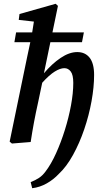

<svg xmlns="http://www.w3.org/2000/svg" viewBox="-20 -750 538 1014"><path d="M43 8 31 -2 124 -452Q128 -471 132 -489.5Q136 -508 140 -527H56L65 -579H150Q152 -593 154.5 -607.5Q157 -622 159 -636L79 -645L83 -676L274 -730L286 -719L257 -579H423L413 -527H246L212 -363Q254 -413 300 -444Q346 -475 388 -475Q430 -475 453.5 -445Q477 -415 477 -354Q477 -291 463.5 -216Q450 -141 425 -67.5Q400 6 365.5 68.5Q331 131 290 169Q263 198 227 218.5Q191 239 150 244L142 212Q167 202 186 189.5Q205 177 221 155Q250 117 276 59.5Q302 2 322.5 -63.5Q343 -129 355 -194Q367 -259 367 -312Q367 -355 353.5 -372.5Q340 -390 320 -390Q298 -390 269 -372Q240 -354 203 -313L182 -213Q169 -155 159.5 -104Q150 -53 142 0Z"/></svg>

Font: Source Serif 4 Semibold
Style: Italic
Weight: 600
Italic angle: -12°
Designer: Frank Grießhammer
Foundry: Adobe
Version: Version 4.005;hotconv 1.1.0;makeotfexe 2.6.0